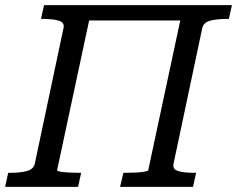

<svg xmlns="http://www.w3.org/2000/svg" viewBox="-39 -730 926 750"><path d="M270 -710H717L705 -650H257ZM-19 0 -7 -55H4Q41 -55 66.5 -62Q92 -69 97 -91L209 -620Q214 -642 191.5 -649Q169 -656 132 -656H121L133 -710H322L184 -65Q183 -62 196.5 -59.5Q210 -57 230 -56Q250 -55 269 -55H278L266 0ZM430 0 443 -55H452Q471 -55 491 -56Q511 -57 525.5 -59.5Q540 -62 540 -65L678 -710H867L855 -656H844Q807 -656 781.5 -649Q756 -642 751 -620L639 -91Q634 -69 656.5 -62Q679 -55 716 -55H727L715 0Z"/></svg>

Font: Roboto Serif
Style: Italic
Weight: 400
Italic angle: -10°
Designer: Greg Gazdowicz
Foundry: Commercial Type
Version: Version 1.008